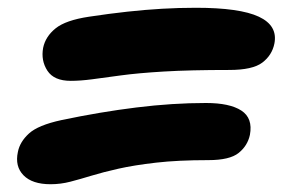

<svg xmlns="http://www.w3.org/2000/svg" viewBox="-20 -580 740 494"><path d="M110 -106Q63 -106 40.5 -129Q18 -152 26 -189Q31 -215 54.5 -236.5Q78 -258 138 -271Q238 -292 331 -303.5Q424 -315 510 -315Q571 -315 601 -295.5Q631 -276 623 -233Q617 -205 594 -186.5Q571 -168 516 -168Q438 -168 381.5 -161.5Q325 -155 285 -146Q245 -137 215.5 -128Q186 -119 161 -112.5Q136 -106 110 -106ZM162 -372Q119 -372 102 -398Q85 -424 91 -457Q97 -486 123 -507Q149 -528 209 -537Q262 -545 308 -550Q354 -555 397 -557.5Q440 -560 484 -560Q597 -560 646 -537Q695 -514 686 -468Q680 -438 655 -419Q630 -400 570 -400Q469 -400 402 -396Q335 -392 291 -386Q247 -380 217 -376Q187 -372 162 -372Z"/></svg>

Font: Shantell Sans ExtraBold
Style: Italic
Weight: 800
Italic angle: -11°
Designer: Stephen Nixon, Anya Danilova, Shantell Martin
Foundry: Arrow Type
Version: Version 1.011;[c5ecc13dd]